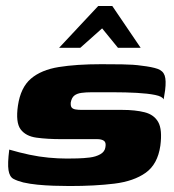

<svg xmlns="http://www.w3.org/2000/svg" viewBox="-20 -620 583 643"><path d="M213 3Q187 3 159 2Q131 1 105.5 -1.5Q80 -4 58 -9Q38 -14 25 -21Q12 -28 8.5 -50Q5 -72 11 -119Q45 -109 78 -102Q111 -95 143 -92Q175 -89 204 -89Q219 -89 239.5 -89.5Q260 -90 280.5 -92.5Q301 -95 316 -103.5Q331 -112 333 -127Q336 -143 328 -148.5Q320 -154 306 -154H187Q138 -154 102 -159Q66 -164 49 -187Q32 -210 40 -266Q49 -327 83.5 -356.5Q118 -386 177 -395.5Q236 -405 319 -405Q349 -405 388.5 -404.5Q428 -404 454 -400Q489 -396 507.5 -389.5Q526 -383 531.5 -367Q537 -351 533 -318L528 -287Q524 -297 499.5 -302Q475 -307 438 -309Q401 -311 361 -311Q321 -311 286 -311Q268 -311 253 -309Q238 -307 229 -300Q220 -293 217 -277Q216 -265 220 -260Q224 -255 233 -253.5Q242 -252 253 -252H389Q433 -252 464.5 -244Q496 -236 510 -211Q524 -186 517 -132Q508 -70 468 -41.5Q428 -13 363 -5Q298 3 213 3ZM178 -460 309 -600H356L451 -460H375L322 -525L249 -460Z"/></svg>

Font: Genos Thin ExtraBold
Style: Italic
Weight: 800
Italic angle: -8°
Version: Version 1.010